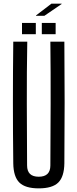

<svg xmlns="http://www.w3.org/2000/svg" viewBox="-20 -1029 426 1056"><path d="M193 7Q119 7 86.5 -25Q54 -57 53 -131Q49 -466 53 -800H130Q127 -633 127.5 -459.5Q128 -286 129 -119Q129 -57 193 -57Q257 -57 257 -119Q258 -286 258.5 -459.5Q259 -633 257 -800H334Q337 -466 334 -131Q333 -57 300.5 -25Q268 7 193 7ZM210 -841V-903H286V-841ZM101 -841V-903H177V-841ZM178 -942V-944L263 -1009H319V-1007L224 -942Z"/></svg>

Font: Big Shoulders Display Medium
Style: Regular
Weight: 500
Designer: Patric King
Foundry: XO Type Co
Version: Version 1.000; ttfautohint (v1.8.2)